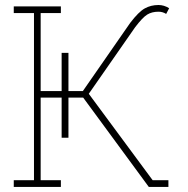

<svg xmlns="http://www.w3.org/2000/svg" viewBox="-20 -736 739 756"><path d="M34.2 0V-26.4H113.8V-684.6H34.2V-710.9H219.7V-684.6H140.1V-377.4H222.7V-527.8H249.5V-377.4H306.2L492.7 -646Q525.9 -689.5 550 -702.9Q574.2 -716.3 604 -716.3Q626 -716.3 646 -703.6L634.3 -681.2Q620.6 -689.9 604 -689.9Q578.1 -689.9 559.8 -678.7Q541.5 -667.5 512.2 -628.9L329.6 -366.7L581.1 -26.4H643.1V0H565.9L307.6 -351.6H249.5V-193.8H222.7V-351.6H140.1V-26.4H219.7V0Z"/></svg>

Font: Roboto Slab Thin
Style: Regular
Weight: 100
Designer: Google
Version: Version 2.000; ttfautohint (v1.8.1.43-b0c9)